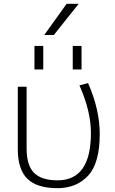

<svg xmlns="http://www.w3.org/2000/svg" viewBox="-20 -973 599 1003"><path d="M360 -610V-733H406V-610ZM160 -610V-733H206V-610ZM395 -527 440 -539Q501 -401 501 -273Q501 -120 440 -55Q379 10 281 10Q173 10 123 -39Q73 -88 73 -193V-520H119V-197Q119 -110 157.5 -70.5Q196 -31 281 -31Q455 -31 455 -278Q455 -392 395 -527ZM261 -790H211L328 -953H391Z"/></svg>

Font: M PLUS 1p Light
Style: Regular
Weight: 300
Version: Version 1.061